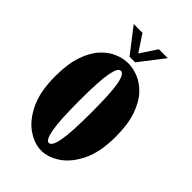

<svg xmlns="http://www.w3.org/2000/svg" viewBox="-206 -751 844 844"><g transform="rotate(45 216.0 -329.5)"><path d="M215.5 11Q173.5 11 130 -18.2Q86.5 -47.5 57.2 -108.2Q28 -169 28 -263.5Q28 -340.5 45.8 -392.2Q63.5 -444 91.8 -474.5Q120 -505 152.8 -518.2Q185.5 -531.5 215.5 -531.5Q245.5 -531.5 278.5 -518.2Q311.5 -505 340 -474.5Q368.5 -444 386.5 -392.2Q404.5 -340.5 404.5 -263.5Q404.5 -169 375 -108.2Q345.5 -47.5 302 -18.2Q258.5 11 215.5 11ZM215.5 -36.5Q234.5 -36.5 244 -88.8Q253.5 -141 253.5 -263.5Q253.5 -386.5 244 -435.8Q234.5 -485 215.5 -485Q198 -485 188.5 -435.8Q179 -386.5 179 -263.5Q179 -141 188.5 -88.8Q198 -36.5 215.5 -36.5ZM198.5 -555.5 110 -670H164.5L215.5 -592.5L266.5 -670H322L233.5 -555.5Z"/></g></svg>

Font: Imbue 10pt Black
Style: Regular
Weight: 900
Designer: Tyler Finck
Foundry: Etcetera Type Company
Version: Version 1.102; ttfautohint (v1.8.3)